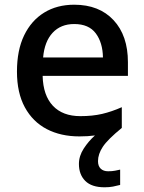

<svg xmlns="http://www.w3.org/2000/svg" viewBox="-20 -662 612 815"><path d="M396 22Q396 43 407.5 54Q419 65 439 65Q456 65 468.5 62.5Q481 60 490 58V123Q475 127 459.5 130Q444 133 424 133Q369 133 342 106Q315 79 315 34Q315 0 335.5 -31.5Q356 -63 383 -87Q353 -83 317 -83Q238 -83 178.5 -114Q119 -145 85.5 -206.5Q52 -268 52 -358Q52 -449 82.5 -512Q113 -575 167.5 -608.5Q222 -642 295 -642Q401 -642 462 -576.5Q523 -511 523 -398V-340H161Q163 -257 204.5 -213Q246 -169 321 -169Q373 -169 413.5 -178.5Q454 -188 497 -207V-119Q437 -70 416.5 -39Q396 -8 396 22ZM295 -560Q238 -560 203.5 -523Q169 -486 163 -418H417Q416 -481 386.5 -520.5Q357 -560 295 -560Z"/></svg>

Font: Noto Sans Telugu UI Medium
Style: Regular
Weight: 500
Designer: Jelle Bosma - Monotype Design Team
Foundry: Monotype Imaging Inc.
Version: Version 2.005; ttfautohint (v1.8.4.7-5d5b)